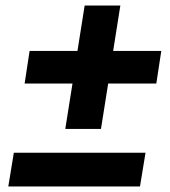

<svg xmlns="http://www.w3.org/2000/svg" viewBox="-20 -674 616 694"><path d="M216 -208 242 -372H69L87 -490H260L286 -654H415L389 -490H563L545 -372H371L345 -208ZM10 0 30 -122H506L486 0Z"/></svg>

Font: MuseoModerno SemiBold
Style: Italic
Weight: 600
Italic angle: -9°
Designer: Pablo Cosgaya, Héctor Gatti, Marcela Romero, and the Authors of The MuseoModerno Project.
Foundry: Omnibus-Type Team
Version: Version 1.003